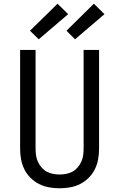

<svg xmlns="http://www.w3.org/2000/svg" viewBox="-20 -1003 640 1031"><path d="M300 8Q272 8 243.5 3Q215 -2 189.5 -15Q164 -28 143.5 -48.5Q123 -69 110.5 -94.5Q98 -120 93 -148Q88 -176 88 -205V-735H171V-205Q171 -187 173.5 -169Q176 -151 183.5 -134.5Q191 -118 203 -104Q215 -90 230.5 -81.5Q246 -73 264 -69.5Q282 -66 300 -66Q318 -66 336 -69.5Q354 -73 369.5 -81.5Q385 -90 397 -104Q409 -118 416.5 -134.5Q424 -151 426.5 -169Q429 -187 429 -205V-735H512V-205Q512 -176 507 -148Q502 -120 489.5 -94.5Q477 -69 456.5 -48.5Q436 -28 410.5 -15Q385 -2 356.5 3Q328 8 300 8ZM383 -792 337 -838 484 -983 541 -927ZM188 -792 141 -838 289 -983 346 -927Z"/></svg>

Font: Iosevka Aile
Style: Regular
Weight: 400
Designer: Belleve Invis
Foundry: Belleve Invis
Version: Version 28.0.1; ttfautohint (v1.8.4)